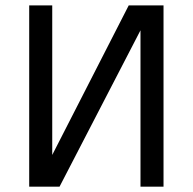

<svg xmlns="http://www.w3.org/2000/svg" viewBox="-20 -696 719 716"><path d="M88.9 0V-675.8H174.8V-118.2L460 -675.8H589.8V0H503.9V-583L202.1 0Z"/></svg>

Font: ClearSansRegular
Style: Regular
Weight: 400
Foundry: Intel Corporation
Version: Version 1.00